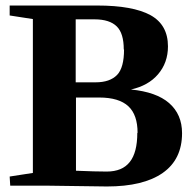

<svg xmlns="http://www.w3.org/2000/svg" viewBox="-20 -672 706 695"><path d="M429 -493H428Q428 -551 403 -576Q377 -602 322 -602H254V-374H326Q378 -374 404 -401Q429 -427 429 -493ZM477 -191H478Q478 -256 445 -287Q411 -319 339 -319H255V-54Q326 -51 366 -51Q423 -51 450 -86Q477 -120 477 -191ZM17 0 15 -33 99 -46V-603L15 -616V-652H332Q461 -652 525 -617Q588 -582 588 -504Q588 -445 552 -403Q517 -362 454 -348Q546 -339 592 -299Q639 -258 639 -190Q639 -95 569 -46Q499 3 367 3L145 0Z"/></svg>

Font: Libra Serif Modern
Style: Bold
Weight: 700
Designer: Stefan Peev, Context Ltd
Foundry: Ascender Corporation
Version: Version 1.000